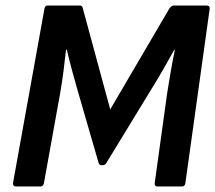

<svg xmlns="http://www.w3.org/2000/svg" viewBox="-20 -675 779 695"><path d="M38 0Q26 0 27 -12L141 -644Q143 -655 152 -655H268Q274 -655 276.5 -652.5Q279 -650 280 -644L379 -279L593 -644Q601 -655 609 -655H728Q740 -655 739 -643L651 -12Q649 0 639 0H550Q539 0 540 -12L585 -337Q591 -376 598 -416Q605 -456 613 -495H611Q591 -459 569.5 -421.5Q548 -384 526 -349L365 -85Q360 -77 352 -77H347Q340 -77 337 -85L260 -351Q250 -386 240 -423Q230 -460 222 -495H219Q215 -458 210 -418.5Q205 -379 198 -339L139 -12Q136 0 127 0Z"/></svg>

Font: Sofia Sans Semi Condensed
Style: Bold Italic
Weight: 700
Italic angle: -9°
Version: Version 4.100